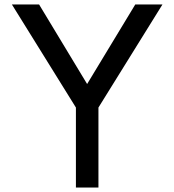

<svg xmlns="http://www.w3.org/2000/svg" viewBox="-20 -845 786 865"><path d="M322 0V-360.5L33.5 -825H156L372.5 -466.5L589.5 -825H712L423.5 -360.5V0Z"/></svg>

Font: Spartan Thin Medium
Style: Regular
Weight: 500
Version: Version 1.004